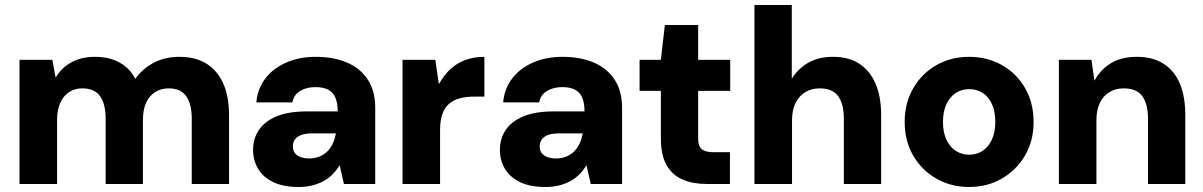

<svg xmlns="http://www.w3.org/2000/svg" viewBox="-20 -735 4807 767"><path d="M58 0V-496H189L202 -426H203Q226 -465 266 -486.5Q306 -508 359 -508Q396 -508 426.5 -498.5Q457 -489 481 -469.5Q505 -450 520 -421H521Q550 -461 594.5 -484.5Q639 -508 696 -508Q761 -508 805 -480.5Q849 -453 872 -401Q895 -349 895 -275V0H746V-261Q746 -319 724 -350.5Q702 -382 654 -382Q623 -382 599.5 -367Q576 -352 563.5 -324Q551 -296 551 -257V0H402V-261Q402 -319 380 -350.5Q358 -382 308 -382Q279 -382 256 -367Q233 -352 220.5 -323.5Q208 -295 208 -255V0Z M1173 12Q1111 12 1070.5 -8Q1030 -28 1010.5 -61.5Q991 -95 991 -136Q991 -181 1014 -215.5Q1037 -250 1084.5 -270Q1132 -290 1207 -290H1329Q1329 -323 1320 -344.5Q1311 -366 1291.5 -376.5Q1272 -387 1240 -387Q1205 -387 1179.5 -372Q1154 -357 1148 -326H1004Q1009 -381 1040 -421.5Q1071 -462 1123 -485Q1175 -508 1241 -508Q1313 -508 1366.5 -485Q1420 -462 1449.5 -416.5Q1479 -371 1479 -305V0H1354L1337 -74H1336Q1324 -54 1308 -38Q1292 -22 1271.5 -11Q1251 0 1226.5 6Q1202 12 1173 12ZM1215 -102Q1239 -102 1257.5 -110Q1276 -118 1289 -131.5Q1302 -145 1310 -163Q1318 -181 1322 -202H1225Q1199 -202 1182.5 -195.5Q1166 -189 1158 -177.5Q1150 -166 1150 -150Q1150 -134 1158 -123.5Q1166 -113 1181 -107.5Q1196 -102 1215 -102Z M1588 0V-496H1719L1733 -400H1734Q1754 -436 1780.5 -460Q1807 -484 1841 -496Q1875 -508 1915 -508V-349H1874Q1843 -349 1817.5 -342.5Q1792 -336 1774 -320.5Q1756 -305 1747 -279Q1738 -253 1738 -215V0Z M2159 12Q2097 12 2056.5 -8Q2016 -28 1996.5 -61.5Q1977 -95 1977 -136Q1977 -181 2000 -215.5Q2023 -250 2070.5 -270Q2118 -290 2193 -290H2315Q2315 -323 2306 -344.5Q2297 -366 2277.5 -376.5Q2258 -387 2226 -387Q2191 -387 2165.5 -372Q2140 -357 2134 -326H1990Q1995 -381 2026 -421.5Q2057 -462 2109 -485Q2161 -508 2227 -508Q2299 -508 2352.5 -485Q2406 -462 2435.5 -416.5Q2465 -371 2465 -305V0H2340L2323 -74H2322Q2310 -54 2294 -38Q2278 -22 2257.5 -11Q2237 0 2212.5 6Q2188 12 2159 12ZM2201 -102Q2225 -102 2243.5 -110Q2262 -118 2275 -131.5Q2288 -145 2296 -163Q2304 -181 2308 -202H2211Q2185 -202 2168.5 -195.5Q2152 -189 2144 -177.5Q2136 -166 2136 -150Q2136 -134 2144 -123.5Q2152 -113 2167 -107.5Q2182 -102 2201 -102Z M2804 0Q2749 0 2707.5 -17.5Q2666 -35 2643 -75Q2620 -115 2620 -184V-372H2535V-496H2620L2636 -635H2769V-496H2897V-372H2769V-182Q2769 -152 2783 -139.5Q2797 -127 2830 -127H2896V0Z M2994 0V-715H3143V-422H3144Q3169 -462 3210 -485Q3251 -508 3308 -508Q3370 -508 3412.5 -480.5Q3455 -453 3477.5 -401Q3500 -349 3500 -275V0H3351V-261Q3351 -319 3328.5 -350.5Q3306 -382 3254 -382Q3222 -382 3197 -367Q3172 -352 3158 -323.5Q3144 -295 3144 -255V0Z M3851 12Q3779 12 3720.5 -21.5Q3662 -55 3628 -113.5Q3594 -172 3594 -248Q3594 -324 3628.5 -383Q3663 -442 3721 -475Q3779 -508 3851 -508Q3924 -508 3982.5 -475Q4041 -442 4075 -383Q4109 -324 4109 -248Q4109 -172 4074.5 -113.5Q4040 -55 3982 -21.5Q3924 12 3851 12ZM3851 -117Q3881 -117 3904 -131.5Q3927 -146 3941.5 -175.5Q3956 -205 3956 -248Q3956 -291 3942 -320.5Q3928 -350 3904.5 -364.5Q3881 -379 3852 -379Q3823 -379 3799.5 -364.5Q3776 -350 3761.5 -320.5Q3747 -291 3747 -248Q3747 -205 3761.5 -175.5Q3776 -146 3799.5 -131.5Q3823 -117 3851 -117Z M4210 0V-496H4340L4352 -414H4353Q4376 -457 4418 -482.5Q4460 -508 4521 -508Q4585 -508 4628 -480.5Q4671 -453 4693 -401.5Q4715 -350 4715 -275V0H4566V-261Q4566 -319 4543.5 -350.5Q4521 -382 4469 -382Q4437 -382 4412 -367Q4387 -352 4373.5 -323.5Q4360 -295 4360 -255V0Z"/></svg>

Font: DM Sans 28pt Black
Style: Regular
Weight: 900
Version: Version 4.004;gftools[0.9.30]